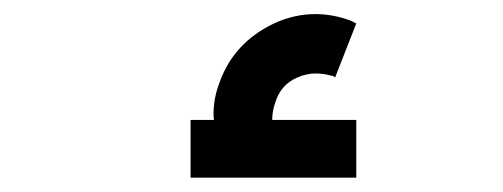

<svg xmlns="http://www.w3.org/2000/svg" viewBox="-20 -281 708 270"><path d="M481 -31.2H248V-112.3H280.8Q280.3 -116.7 280.3 -121.1Q280.3 -143.6 289.1 -166Q309.1 -221.2 365.2 -248Q394 -261.2 423.3 -261.2Q448.2 -261.2 473.1 -252L481 -248L451.2 -171.9Q449.2 -174.3 446.8 -174.3Q435.1 -177.7 424.3 -177.7Q410.6 -177.7 397.9 -171.9Q375 -162.1 367.2 -137.2Q362.8 -125 362.8 -112.3H481Z"/></svg>

Font: DimaBlue
Style: Bold
Weight: 700
Designer: R.Balvardi
Foundry: Dima Software Group
Version: Version 1.00;February 3, 2019;FontCreator 11.5.0.2427 64-bit